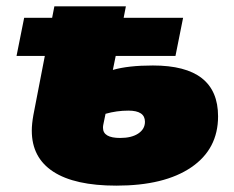

<svg xmlns="http://www.w3.org/2000/svg" viewBox="-20 -567 736 604"><path d="M666 -201Q666 -98 581.5 -40.5Q497 17 346 17Q215 17 147.5 -27Q80 -71 80 -156Q80 -177 85 -205L121 -391H32L56 -511H144L151 -547H376L369 -511H556L532 -391H344L335 -347Q383 -361 461 -361Q564 -361 615 -321Q666 -281 666 -201ZM436 -184Q436 -219 384 -219Q347 -219 312 -209L305 -175Q304 -171 304 -165Q304 -133 358 -133Q394 -133 415 -147Q436 -161 436 -184Z"/></svg>

Font: Montserrat Alternates Black
Style: Italic
Weight: 900
Italic angle: -11.3°
Designer: Julieta Ulanovsky
Foundry: Julieta Ulanovsky
Version: Version 7.200